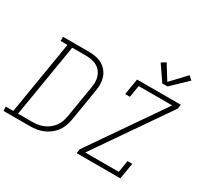

<svg xmlns="http://www.w3.org/2000/svg" viewBox="-203 -1236 1592 1502"><g transform="rotate(30 592.5 -485.0)"><path d="M-15 0V-38H52L161 -697H99V-735H331Q363 -735 394 -729.5Q425 -724 451.5 -709.5Q478 -695 497.5 -671.5Q517 -648 526.5 -619Q536 -590 536.5 -558Q537 -526 531 -494L484 -210Q479 -180 468.5 -151Q458 -122 439.5 -97Q421 -72 395.5 -52.5Q370 -33 341 -21Q312 -9 282 -4.5Q252 0 223 0ZM95 -38H223Q248 -38 273 -42Q298 -46 322 -56Q346 -66 367.5 -82.5Q389 -99 404.5 -120.5Q420 -142 429 -166.5Q438 -191 442 -216L489 -500Q494 -526 494 -552Q494 -578 486.5 -601.5Q479 -625 464 -644Q449 -663 428 -675Q407 -687 382 -692Q357 -697 331 -697H204ZM646 0 652 -38 1107 -697H804L787 -590H744L768 -735H1163L1157 -697L702 -38H1005L1022 -145H1065L1041 0ZM954 -807 861 -943 901 -967 982 -837 1107 -970 1140 -940 1001 -807Z"/></g></svg>

Font: Iosevka Etoile XLtObl
Style: Regular
Weight: 200
Italic angle: -9°
Designer: Belleve Invis
Foundry: Belleve Invis
Version: Version 15.5.2; ttfautohint (v1.8.4)